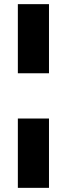

<svg xmlns="http://www.w3.org/2000/svg" viewBox="-20 -725 322 925"><path d="M66 -372V-705H216V-372ZM66 180V-154H216V180Z"/></svg>

Font: Nunito Sans 12pt ExtraLight
Style: Weight 830 Width 84 Optical size 12.0 YTLC 445
Weight: 830
Width: 4
Designer: Vernon Adams
Foundry: Vernon Adams
Version: Version 3.101;gftools[0.9.27]